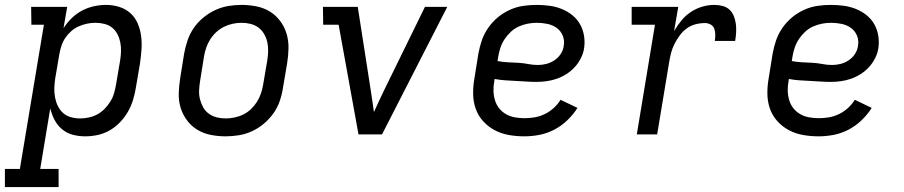

<svg xmlns="http://www.w3.org/2000/svg" viewBox="-66 -548 3686 783"><path d="M-46 215V141H15L113 -447H62L61 -520H208L193 -433Q207 -455 226.5 -474Q246 -493 269 -505Q292 -517 317 -522.5Q342 -528 366 -528Q394 -528 420 -520Q446 -512 465.5 -494.5Q485 -477 495.5 -452.5Q506 -428 509.5 -401Q513 -374 511 -346Q509 -318 505 -290L488 -190Q484 -165 476.5 -140.5Q469 -116 456 -93Q443 -70 424 -50Q405 -30 381.5 -16.5Q358 -3 332.5 2.5Q307 8 282 8Q255 8 230.5 1.5Q206 -5 187 -21Q168 -37 156.5 -59Q145 -81 139 -106L98 141H173V215ZM261 -65Q278 -65 296.5 -69Q315 -73 331.5 -82Q348 -91 361 -104.5Q374 -118 384 -134Q394 -150 399 -167.5Q404 -185 407 -202L424 -302Q427 -321 427.5 -339.5Q428 -358 424.5 -375.5Q421 -393 413 -408.5Q405 -424 391.5 -435Q378 -446 360 -450.5Q342 -455 323 -455Q306 -455 289 -451.5Q272 -448 255 -440.5Q238 -433 224 -420.5Q210 -408 200 -393Q190 -378 184.5 -361Q179 -344 176 -327L159 -227Q156 -207 155.5 -188Q155 -169 158.5 -150.5Q162 -132 170 -115.5Q178 -99 191.5 -87Q205 -75 223.5 -70Q242 -65 261 -65Z M854 8Q823 8 793 2Q763 -4 738.5 -19Q714 -34 696.5 -57.5Q679 -81 670.5 -109Q662 -137 663 -168Q664 -199 669 -230L685 -330Q690 -357 699 -383.5Q708 -410 724 -433.5Q740 -457 763 -476Q786 -495 812 -507Q838 -519 865 -523.5Q892 -528 919 -528Q950 -528 980 -522Q1010 -516 1034.5 -501Q1059 -486 1076.5 -462.5Q1094 -439 1102.5 -411Q1111 -383 1110.5 -352Q1110 -321 1105 -290L1088 -190Q1084 -163 1075 -136.5Q1066 -110 1049.5 -86.5Q1033 -63 1010.5 -44Q988 -25 962 -13Q936 -1 908.5 3.5Q881 8 854 8ZM854 -65Q872 -65 891 -69Q910 -73 927 -81.5Q944 -90 958 -103.5Q972 -117 982 -133Q992 -149 998 -166.5Q1004 -184 1007 -202L1024 -302Q1027 -321 1027.5 -340Q1028 -359 1024 -376.5Q1020 -394 1011 -409.5Q1002 -425 988 -435.5Q974 -446 956 -450.5Q938 -455 919 -455Q901 -455 882.5 -451Q864 -447 847 -438.5Q830 -430 815.5 -416.5Q801 -403 791 -387Q781 -371 775 -353.5Q769 -336 766 -318L750 -218Q747 -199 746 -180Q745 -161 749.5 -143.5Q754 -126 762.5 -110.5Q771 -95 785.5 -84.5Q800 -74 817.5 -69.5Q835 -65 854 -65Z M1396 0 1315 -447H1252L1251 -520H1393L1447 -173Q1450 -153 1453 -132.5Q1456 -112 1459 -91Q1468 -112 1478 -132.5Q1488 -153 1497 -173L1667 -520H1758L1492 0Z M2072 8Q2040 8 2009 2.5Q1978 -3 1951.5 -17Q1925 -31 1904.5 -53.5Q1884 -76 1874 -104.5Q1864 -133 1863.5 -165Q1863 -197 1869 -230L1885 -330Q1890 -357 1899 -383.5Q1908 -410 1925 -434.5Q1942 -459 1964.5 -477.5Q1987 -496 2013.5 -508Q2040 -520 2067.5 -524Q2095 -528 2122 -528Q2149 -528 2175 -524.5Q2201 -521 2224.5 -511.5Q2248 -502 2267.5 -486.5Q2287 -471 2299 -450Q2311 -429 2315.5 -403.5Q2320 -378 2316 -351Q2313 -331 2303 -311Q2293 -291 2278 -274.5Q2263 -258 2244 -246Q2225 -234 2205 -227Q2185 -220 2164 -217Q2143 -214 2122 -214Q2101 -214 2079.5 -215.5Q2058 -217 2036.5 -218Q2015 -219 1993.5 -220.5Q1972 -222 1951 -226L1950 -218Q1946 -198 1946.5 -178Q1947 -158 1952.5 -139.5Q1958 -121 1969.5 -106.5Q1981 -92 1997.5 -82.5Q2014 -73 2033.5 -69.5Q2053 -66 2073 -66Q2094 -66 2114.5 -69.5Q2135 -73 2155 -82.5Q2175 -92 2192 -107.5Q2209 -123 2220 -141L2289 -108Q2272 -81 2247.5 -57.5Q2223 -34 2194 -19Q2165 -4 2134 2Q2103 8 2072 8ZM2128 -283Q2145 -283 2162.5 -287.5Q2180 -292 2195.5 -302.5Q2211 -313 2221 -328.5Q2231 -344 2233 -361Q2237 -383 2229 -402.5Q2221 -422 2204.5 -434Q2188 -446 2166.5 -450.5Q2145 -455 2123 -455Q2105 -455 2086.5 -451.5Q2068 -448 2050 -440Q2032 -432 2017.5 -418.5Q2003 -405 1992 -388.5Q1981 -372 1975 -354Q1969 -336 1966 -318L1963 -299Q1984 -295 2004.5 -294Q2025 -293 2046 -292Q2067 -291 2087 -287Q2107 -283 2128 -283Z M2531 0 2605 -447H2510V-520H2700L2683 -421Q2696 -444 2713 -464.5Q2730 -485 2752 -499.5Q2774 -514 2798.5 -521Q2823 -528 2847 -528Q2865 -528 2881.5 -523.5Q2898 -519 2909.5 -508Q2921 -497 2927 -481.5Q2933 -466 2935 -449.5Q2937 -433 2936 -415.5Q2935 -398 2932 -381H2849Q2851 -393 2851 -406Q2851 -419 2847 -430.5Q2843 -442 2832 -448Q2821 -454 2809 -454Q2790 -454 2770.5 -449Q2751 -444 2734.5 -432Q2718 -420 2706 -403.5Q2694 -387 2685 -369.5Q2676 -352 2671 -333Q2666 -314 2663 -295L2614 0Z M3272 8Q3240 8 3209 2.5Q3178 -3 3151.5 -17Q3125 -31 3104.5 -53.5Q3084 -76 3074 -104.5Q3064 -133 3063.5 -165Q3063 -197 3069 -230L3085 -330Q3090 -357 3099 -383.5Q3108 -410 3125 -434.5Q3142 -459 3164.5 -477.5Q3187 -496 3213.5 -508Q3240 -520 3267.5 -524Q3295 -528 3322 -528Q3349 -528 3375 -524.5Q3401 -521 3424.5 -511.5Q3448 -502 3467.5 -486.5Q3487 -471 3499 -450Q3511 -429 3515.5 -403.5Q3520 -378 3516 -351Q3513 -331 3503 -311Q3493 -291 3478 -274.5Q3463 -258 3444 -246Q3425 -234 3405 -227Q3385 -220 3364 -217Q3343 -214 3322 -214Q3301 -214 3279.5 -215.5Q3258 -217 3236.5 -218Q3215 -219 3193.5 -220.5Q3172 -222 3151 -226L3150 -218Q3146 -198 3146.5 -178Q3147 -158 3152.5 -139.5Q3158 -121 3169.5 -106.5Q3181 -92 3197.5 -82.5Q3214 -73 3233.5 -69.5Q3253 -66 3273 -66Q3294 -66 3314.5 -69.5Q3335 -73 3355 -82.5Q3375 -92 3392 -107.5Q3409 -123 3420 -141L3489 -108Q3472 -81 3447.5 -57.5Q3423 -34 3394 -19Q3365 -4 3334 2Q3303 8 3272 8ZM3328 -283Q3345 -283 3362.5 -287.5Q3380 -292 3395.5 -302.5Q3411 -313 3421 -328.5Q3431 -344 3433 -361Q3437 -383 3429 -402.5Q3421 -422 3404.5 -434Q3388 -446 3366.5 -450.5Q3345 -455 3323 -455Q3305 -455 3286.5 -451.5Q3268 -448 3250 -440Q3232 -432 3217.5 -418.5Q3203 -405 3192 -388.5Q3181 -372 3175 -354Q3169 -336 3166 -318L3163 -299Q3184 -295 3204.5 -294Q3225 -293 3246 -292Q3267 -291 3287 -287Q3307 -283 3328 -283Z"/></svg>

Font: Iosevka Etoile
Style: Italic
Weight: 400
Italic angle: -9°
Designer: Belleve Invis
Foundry: Belleve Invis
Version: Version 22.1.2; ttfautohint (v1.8.4)